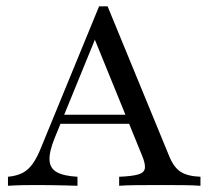

<svg xmlns="http://www.w3.org/2000/svg" viewBox="-20 -597 674 617"><path d="M5.6 0V-29Q33.1 -31.5 52 -41.1Q71 -50.8 85.5 -71.4Q100 -91.9 112.9 -125L298.4 -576.6H325.8L523.4 -96Q537.9 -59.7 560.1 -45.2Q582.3 -30.6 624.2 -29V0Q603.2 -1.6 571.4 -2Q539.5 -2.4 498.4 -2.4Q451.6 -2.4 416.9 -2Q382.3 -1.6 362.9 0V-29Q404 -30.6 423.8 -36.3Q443.5 -41.9 445.6 -56.5Q447.6 -71 436.3 -97.6L280.6 -479.8L294.4 -492.7L155.6 -153.2Q137.9 -109.7 139.1 -83.1Q140.3 -56.5 162.1 -44Q183.9 -31.5 229 -29V0Q208.1 -0.8 186.7 -1.2Q165.3 -1.6 144 -2Q122.6 -2.4 101.6 -2.4Q78.2 -2.4 54.8 -2Q31.5 -1.6 5.6 0ZM157.3 -199.2 170.2 -228.2H425.8L436.3 -199.2Z"/></svg>

Font: Playfair
Style: Regular
Weight: 400
Designer: Claus Eggers Sørensen
Foundry: Claus Eggers Sørensen
Version: Version 2.001;gftools[0.9.30]